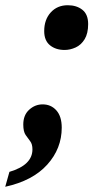

<svg xmlns="http://www.w3.org/2000/svg" viewBox="-37 -561 403 734"><path d="M210 -370Q176 -370 154 -388Q132 -406 132 -442Q132 -486 157 -513.5Q182 -541 222 -541Q256 -541 278 -523.5Q300 -506 300 -469Q300 -433 286.5 -411Q273 -389 252 -379.5Q231 -370 210 -370ZM-17 153 -1 96Q87 70 87 10Q87 -10 78.5 -21Q70 -32 61 -45Q52 -58 52 -85Q52 -121 74.5 -141.5Q97 -162 126 -162Q158 -162 178.5 -139Q199 -116 199 -73Q199 7 143.5 68.5Q88 130 -17 153Z"/></svg>

Font: Noto Serif Tamil ExtraCondensed Black
Style: Italic
Weight: 900
Width: 2
Italic angle: -12°
Designer: Indian Type Foundry, Tom Grace, and the Monotype Design Team
Foundry: Monotype Imaging Inc.
Version: Version 2.003; ttfautohint (v1.8.4.7-5d5b)